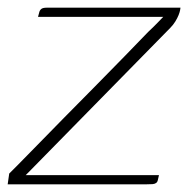

<svg xmlns="http://www.w3.org/2000/svg" viewBox="-25 -480 490 500"><path d="M42 -24H389Q387 -16 386 -11Q385 -6 381.5 -3.5Q378 -1 372.5 -0.5Q367 0 356 0H-5L-1 -28Q-1 -28 18.5 -47.5Q38 -67 70 -100Q102 -133 141.5 -173Q181 -213 222 -254.5Q263 -296 299 -333Q335 -370 361 -397Q376 -411 386 -421.5Q396 -432 400 -436H74Q76 -444 77.5 -449Q79 -454 83 -457Q87 -460 97 -460H445Q445 -459 444 -453.5Q443 -448 440 -440.5Q437 -433 431.5 -424Q426 -415 418 -407L50 -32Z"/></svg>

Font: Genos Thin ExtraLight
Style: Italic
Weight: 250
Italic angle: -8°
Version: Version 1.010